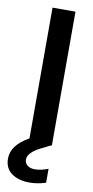

<svg xmlns="http://www.w3.org/2000/svg" viewBox="-120 -741 481 989"><g transform="rotate(10 120.5 -246.0)"><path d="M110 208Q53 208 16.5 182Q-20 156 -20 105Q-20 35 71 -16V-700H191V0H188L137 25Q72 58 72 94Q72 113 86.5 124.5Q101 136 125 136Q158 136 195 121V194Q151 208 110 208Z"/></g></svg>

Font: AWOL-DM SemiBold
Style: Regular
Weight: 600
Designer: Colophon Foundry, Jonny Pinhorn, Mikhail Sharanda
Foundry: Colophon Foundry
Version: Version 1.000;Glyphs 3.2.3 (3260)